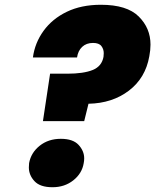

<svg xmlns="http://www.w3.org/2000/svg" viewBox="-20 -777 651 805"><path d="M403 -757Q512 -757 561.5 -708Q611 -659 611 -590Q611 -567 606 -541Q590 -450 520.5 -397Q451 -344 351 -342L333 -269H160L190 -468H262Q330 -468 368.5 -483.5Q407 -499 414 -539Q415 -547 415 -554Q415 -571 405 -584Q395 -597 370 -597Q342 -597 324.5 -580.5Q307 -564 303 -536H118Q126 -597 162.5 -647.5Q199 -698 260 -727.5Q321 -757 403 -757ZM200 8Q148 8 124.5 -17.5Q101 -43 101 -75Q101 -84 102 -93Q110 -137 146.5 -166Q183 -195 235 -195Q286 -195 309.5 -169.5Q333 -144 333 -113Q333 -103 331 -93Q324 -50 287.5 -21Q251 8 200 8Z"/></svg>

Font: Fz Poppins ExtBd
Style: Italic
Weight: 800
Italic angle: -10°
Designer: Ninad Kale (Devanagari), Jonny Pinhorn (Latin)
Foundry: Indian Type Foundry
Version: Vit hóa bi Vntype.Com & FontZin.Com